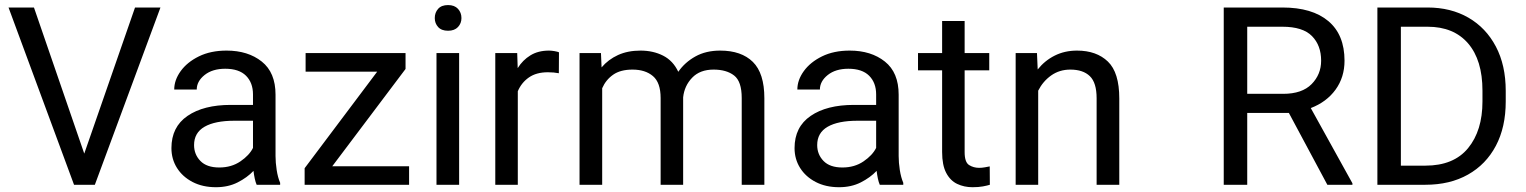

<svg xmlns="http://www.w3.org/2000/svg" viewBox="-20 -741 6118 770"><path d="M116.2 -710.9 317.9 -125 521.5 -710.9H623.5L360.4 0H276.9L14.2 -710.9Z M1009.3 0Q1004.9 -9.8 1001.7 -24.7Q998.5 -39.6 996.6 -55.7Q971.2 -28.8 933.1 -9.5Q895 9.8 846.2 9.8Q792.5 9.8 752.2 -11.2Q711.9 -32.2 689.7 -67.6Q667.5 -103 667.5 -147Q667.5 -231.9 731.9 -276.1Q796.4 -320.3 905.3 -320.3H994.6V-362.3Q994.6 -409.2 966.6 -437.3Q938.5 -465.3 883.3 -465.3Q832 -465.3 800.5 -440.2Q769 -415 769 -381.8H678.7Q678.7 -419.9 704.6 -455.8Q730.5 -491.7 777.6 -514.9Q824.7 -538.1 888.7 -538.1Q974.6 -538.1 1029.8 -494.1Q1085 -450.2 1085 -361.3V-115.2Q1085 -88.9 1089.6 -59.1Q1094.2 -29.3 1103.5 -7.8V0ZM859.4 -69.3Q908.2 -69.3 944.1 -93.8Q980 -118.2 994.6 -147.9V-256.8H919.9Q842.3 -256.8 800.3 -232.7Q758.3 -208.5 758.3 -159.2Q758.3 -121.6 783.7 -95.5Q809.1 -69.3 859.4 -69.3Z M1620.6 -74.2V0H1201.7V-66.4L1492.7 -453.6H1205.6V-528.3H1606.4V-464.4L1312.5 -74.2Z M1723.6 -668.5Q1723.6 -690.4 1737.1 -705.6Q1750.5 -720.7 1776.9 -720.7Q1802.7 -720.7 1816.7 -705.6Q1830.6 -690.4 1830.6 -668.5Q1830.6 -647.5 1816.7 -632.6Q1802.7 -617.7 1776.9 -617.7Q1750.5 -617.7 1737.1 -632.6Q1723.6 -647.5 1723.6 -668.5ZM1821.3 -528.3V0H1730.5V-528.3Z M2221.7 -531.2 2221.2 -447.3Q2201.2 -451.2 2177.2 -451.2Q2130.9 -451.2 2101.1 -430.4Q2071.3 -409.7 2056.6 -375V0H1966.3V-528.3H2054.2L2056.2 -467.8Q2076.2 -500 2107.2 -519Q2138.2 -538.1 2181.6 -538.1Q2191.4 -538.1 2204.1 -535.9Q2216.8 -533.7 2221.7 -531.2Z M2516.6 -461.9Q2468.3 -461.9 2439 -441.4Q2409.7 -420.9 2395 -387.2V0H2304.2V-528.3H2390.1L2392.6 -470.7Q2419.4 -502.4 2458.5 -520.3Q2497.6 -538.1 2548.8 -538.1Q2599.6 -538.1 2639.4 -517.8Q2679.2 -497.6 2700.2 -453.1Q2726.6 -491.2 2768.8 -514.6Q2811 -538.1 2868.2 -538.1Q2953.1 -538.1 2999.3 -492.7Q3045.4 -447.3 3045.4 -347.2V0H2954.6V-348.1Q2954.6 -414.6 2924.1 -438.2Q2893.6 -461.9 2841.8 -461.9Q2787.1 -461.9 2755.9 -429.4Q2724.6 -397 2719.7 -350.6V0H2629.4V-347.7Q2629.4 -409.7 2598.6 -435.8Q2567.9 -461.9 2516.6 -461.9Z M3508.3 0Q3503.9 -9.8 3500.7 -24.7Q3497.6 -39.6 3495.6 -55.7Q3470.2 -28.8 3432.1 -9.5Q3394 9.8 3345.2 9.8Q3291.5 9.8 3251.2 -11.2Q3210.9 -32.2 3188.7 -67.6Q3166.5 -103 3166.5 -147Q3166.5 -231.9 3231 -276.1Q3295.4 -320.3 3404.3 -320.3H3493.7V-362.3Q3493.7 -409.2 3465.6 -437.3Q3437.5 -465.3 3382.3 -465.3Q3331.1 -465.3 3299.6 -440.2Q3268.1 -415 3268.1 -381.8H3177.7Q3177.7 -419.9 3203.6 -455.8Q3229.5 -491.7 3276.6 -514.9Q3323.7 -538.1 3387.7 -538.1Q3473.6 -538.1 3528.8 -494.1Q3584 -450.2 3584 -361.3V-115.2Q3584 -88.9 3588.6 -59.1Q3593.3 -29.3 3602.5 -7.8V0ZM3358.4 -69.3Q3407.2 -69.3 3443.1 -93.8Q3479 -118.2 3493.7 -147.9V-256.8H3418.9Q3341.3 -256.8 3299.3 -232.7Q3257.3 -208.5 3257.3 -159.2Q3257.3 -121.6 3282.7 -95.5Q3308.1 -69.3 3358.4 -69.3Z M3947.3 -528.3V-459H3848.6V-130.9Q3848.6 -90.3 3866.5 -79.1Q3884.3 -67.9 3906.7 -67.9Q3918 -67.9 3930.4 -70.1Q3942.9 -72.3 3949.2 -73.7L3949.7 0Q3939 3.4 3921.6 6.6Q3904.3 9.8 3879.9 9.8Q3846.7 9.8 3818.8 -3.4Q3791 -16.6 3774.7 -47.6Q3758.3 -78.6 3758.3 -131.3V-459H3661.6V-528.3H3758.3V-656.7H3848.6V-528.3Z M4272.5 -461.9Q4229 -461.9 4195.8 -438.5Q4162.6 -415 4143.6 -377.4V0H4053.2V-528.3H4138.7L4141.6 -462.4Q4169.9 -498 4210 -518.1Q4250 -538.1 4299.3 -538.1Q4377.4 -538.1 4423.1 -494.1Q4468.8 -450.2 4468.8 -346.2V0H4377.9V-347.2Q4377.9 -409.2 4350.8 -435.5Q4323.7 -461.9 4272.5 -461.9Z M5303.2 0 5148.9 -288.1H4981.9V0H4887.7V-710.9H5123Q5242.7 -710.9 5307.4 -656.2Q5372.1 -601.6 5372.1 -497.6Q5372.1 -431.2 5336.2 -381.6Q5300.3 -332 5236.8 -307.6L5403.8 -5.9V0ZM5123 -633.8H4981.9V-364.7H5126Q5201.7 -364.7 5240 -403.6Q5278.3 -442.4 5278.3 -497.6Q5278.3 -559.1 5241.5 -596.4Q5204.6 -633.8 5123 -633.8Z M5696.3 0H5503.9V-710.9H5705.1Q5798.3 -710.9 5868.9 -670.2Q5939.5 -629.4 5979 -554.4Q6018.6 -479.5 6018.6 -376.5V-334Q6018.6 -231 5979 -156.2Q5939.5 -81.5 5867.2 -40.8Q5794.9 0 5696.3 0ZM5705.1 -633.8H5598.1V-76.7H5696.3Q5810.1 -76.7 5867.7 -147Q5925.3 -217.3 5925.3 -334V-377.4Q5925.3 -500 5867.7 -566.9Q5810.1 -633.8 5705.1 -633.8Z"/></svg>

Font: Vazirmatn RD
Style: Regular
Weight: 400
Designer: Saber Rastikerdar
Foundry: Saber Rastikerdar
Version: Version 32.102